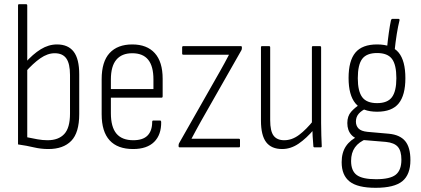

<svg xmlns="http://www.w3.org/2000/svg" viewBox="-20 -703 2008 916"><path d="M211 8Q175 8 141.5 0Q108 -8 66 -14V-677Q66 -683 71 -683H104Q110 -683 110 -677V-48Q134 -43 158.5 -38.5Q183 -34 207 -34Q259 -34 286.5 -63.5Q314 -93 314 -161V-345Q314 -399 296.5 -424Q279 -449 241 -449Q207 -449 172.5 -425Q138 -401 100 -358L99 -402Q137 -445 174.5 -468Q212 -491 252 -491Q305 -491 331.5 -456.5Q358 -422 358 -348V-159Q358 -70 320 -31Q282 8 211 8Z M615 8Q541 8 503 -33.5Q465 -75 465 -158V-325Q465 -409 503 -450Q541 -491 611 -491Q681 -491 718.5 -449.5Q756 -408 756 -327V-244Q756 -237 751 -237H509V-163Q509 -97 535.5 -65.5Q562 -34 616 -34Q662 -34 684 -56.5Q706 -79 706 -121Q706 -128 711 -128H744Q748 -128 749 -122Q750 -60 715.5 -26Q681 8 615 8ZM509 -278H712V-324Q712 -387 687 -418Q662 -449 611 -449Q561 -449 535 -418Q509 -387 509 -324Z M837 0Q832 0 832 -6V-9Q832 -14 834 -19L1029 -362Q1040 -382 1051 -401.5Q1062 -421 1072 -441V-442Q1053 -442 1033.5 -442Q1014 -442 995 -442H855Q849 -442 849 -447V-477Q849 -483 855 -483H1129Q1134 -483 1134 -477V-474Q1134 -468 1132 -464L938 -123Q927 -103 916 -83Q905 -63 894 -42V-41Q911 -41 927.5 -41Q944 -41 962 -41H1120Q1125 -41 1125 -35V-6Q1125 0 1120 0Z M1326 8Q1275 8 1250 -24.5Q1225 -57 1225 -128V-477Q1225 -483 1230 -483H1263Q1269 -483 1269 -477V-130Q1269 -77 1285.5 -55.5Q1302 -34 1336 -34Q1373 -34 1407 -59.5Q1441 -85 1477 -130L1479 -87Q1442 -43 1404.5 -17.5Q1367 8 1326 8ZM1481 0Q1475 0 1475 -6Q1473 -29 1471.5 -54.5Q1470 -80 1470 -99L1468 -110V-477Q1468 -483 1473 -483H1506Q1512 -483 1512 -477V-116Q1512 -84 1513 -57Q1514 -30 1515 -7Q1516 0 1510 0Z M1772 193Q1686 193 1648 163Q1610 133 1610 71Q1610 25 1630.5 -5.5Q1651 -36 1692 -55L1730 -41Q1692 -26 1673.5 0Q1655 26 1655 65Q1655 112 1682 132Q1709 152 1774 152Q1841 152 1868 130.5Q1895 109 1895 59Q1895 17 1878 -2.5Q1861 -22 1821 -26L1712 -35Q1676 -38 1656.5 -59.5Q1637 -81 1637 -116Q1637 -149 1655 -169.5Q1673 -190 1700 -207L1730 -187Q1705 -176 1691.5 -160.5Q1678 -145 1678 -123Q1678 -103 1690.5 -90Q1703 -77 1733 -74L1835 -65Q1888 -60 1913 -30Q1938 0 1938 61Q1938 130 1899.5 161.5Q1861 193 1772 193ZM1779 -170Q1709 -170 1676 -209.5Q1643 -249 1643 -331Q1643 -413 1675.5 -452Q1708 -491 1779 -491Q1850 -491 1882 -452Q1914 -413 1914 -330Q1914 -249 1882 -209.5Q1850 -170 1779 -170ZM1779 -211Q1829 -211 1850 -239.5Q1871 -268 1871 -330Q1871 -394 1850 -422Q1829 -450 1779 -450Q1729 -450 1708 -422Q1687 -394 1687 -330Q1687 -268 1708 -239.5Q1729 -211 1779 -211ZM1862 -456 1826 -470Q1830 -511 1835 -546.5Q1840 -582 1845 -605Q1847 -613 1852 -613H1881Q1887 -613 1886 -606Q1879 -578 1873 -541Q1867 -504 1862 -456Z"/></svg>

Font: Sofia Sans Condensed Light
Style: Regular
Weight: 300
Designer: Botio Nikoltchev, Ani Petrova
Foundry: lettersoup
Version: Version 4.101